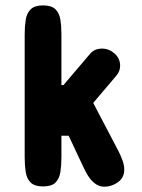

<svg xmlns="http://www.w3.org/2000/svg" viewBox="-20 -704 535 725"><path d="M73.2 -109.4V-575.2Q73.2 -605 77.1 -629.6Q81.1 -654.3 95.9 -668.9Q110.8 -683.6 142.6 -683.6Q174.8 -683.6 189.5 -668.9Q204.1 -654.3 208 -629.9Q211.9 -605.5 211.9 -575.2V-382.8H219.7L320.3 -501Q336.9 -520.5 365.2 -520.5Q391.1 -520.5 412.4 -502.2Q433.6 -483.9 433.6 -455.1Q433.6 -435.5 419.9 -418.9L332 -315.4L427.7 -132.8Q436.5 -115.2 442.9 -97.4Q449.2 -79.6 449.2 -63.5Q449.2 -33.2 425.5 -16.1Q401.9 1 374 1Q354 1 338.4 -11.2Q322.8 -23.4 312 -41Q301.3 -58.6 293.9 -75.2L239.3 -191.4H211.9V-109.4Q211.9 -79.1 208 -54.2Q204.1 -29.3 189.5 -14.6Q174.8 0 142.6 0Q110.8 0 95.9 -14.6Q81.1 -29.3 77.1 -54.2Q73.2 -79.1 73.2 -109.4Z"/></svg>

Font: Dangrek
Style: Regular
Weight: 400
Designer: Danh Hong
Version: Version 8.001; ttfautohint (v1.8.3)